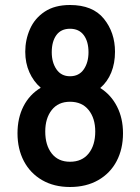

<svg xmlns="http://www.w3.org/2000/svg" viewBox="-20 -734 562 768"><path d="M472 -201Q472 -138 446.5 -89.5Q421 -41 373 -13.5Q325 14 260 14Q196 14 148.5 -13.5Q101 -41 75.5 -89.5Q50 -138 50 -201Q50 -262 74 -309Q98 -356 143 -383Q114 -408 97.5 -445Q81 -482 81 -527Q81 -575 100 -618Q119 -661 159 -687.5Q199 -714 260 -714Q351 -714 395.5 -659Q440 -604 440 -527Q440 -481 425 -444Q410 -407 381 -382Q424 -355 448 -308Q472 -261 472 -201ZM187 -525Q187 -484 206 -456.5Q225 -429 260 -429Q296 -429 315 -456.5Q334 -484 334 -525Q334 -568 315 -593.5Q296 -619 260 -619Q224 -619 205.5 -593.5Q187 -568 187 -525ZM361 -208Q361 -261 334.5 -294Q308 -327 260 -327Q213 -327 187 -294Q161 -261 161 -208Q161 -153 187 -120Q213 -87 260 -87Q308 -87 334.5 -120Q361 -153 361 -208Z"/></svg>

Font: Cabin Condensed SemiBold
Style: Regular
Weight: 600
Width: 3
Designer: Pablo Impallari
Foundry: Pablo Impallari. http://www.impallari.com Igino Marini. http://www.ikern.com
Version: Version 2.200